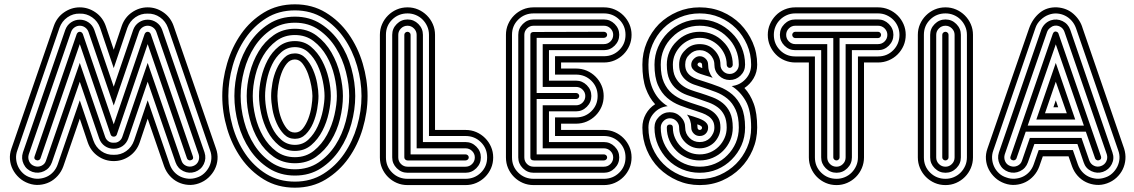

<svg xmlns="http://www.w3.org/2000/svg" viewBox="-20 -728 5244 888"><path d="M167 5Q165 10 159.5 12.5Q154 15 149 13Q135 9 140 -5L335 -571Q340 -581 349 -581Q358 -581 363 -571L506 -153L649 -571Q654 -581 663 -581Q672 -581 677 -571L872 -5Q877 9 863 13Q858 15 852.5 12.5Q847 10 845 5L663 -524L520 -105Q516 -96 506 -96Q496 -96 492 -105L349 -524ZM389 -581Q384 -594 373 -601.5Q362 -609 349 -609Q336 -609 325 -601.5Q314 -594 309 -581L113 -14Q108 3 115 18.5Q122 34 139 40Q156 46 172 38.5Q188 31 193 14L349 -437L466 -96Q470 -83 481 -75Q492 -67 506 -68Q520 -67 531 -75Q542 -83 546 -96L663 -437L819 14Q824 31 840 38.5Q856 46 873 40Q890 34 897 18.5Q904 3 899 -14L703 -581Q698 -594 687 -601.5Q676 -609 663 -609Q650 -609 639 -601.5Q628 -594 623 -581L506 -240ZM506 -40Q483 -40 465 -52.5Q447 -65 439 -87L349 -350L220 23Q210 51 184 63.5Q158 76 130 67Q102 57 89.5 31Q77 5 86 -23L282 -590Q290 -612 308.5 -624.5Q327 -637 349 -637Q371 -637 389.5 -624.5Q408 -612 416 -590L506 -327L596 -590Q604 -612 622.5 -624.5Q641 -637 663 -637Q685 -637 703.5 -624.5Q722 -612 730 -590L926 -23Q935 5 922.5 31Q910 57 882 67Q854 76 828 63.5Q802 51 792 23L663 -350L573 -87Q565 -65 547 -52.5Q529 -40 506 -40ZM443 -599Q432 -630 406 -648Q380 -666 349 -665Q318 -666 292 -648Q266 -630 255 -599L60 -32Q53 -13 54.5 6.5Q56 26 64 43Q72 60 86.5 73.5Q101 87 121 93Q140 100 160 98.5Q180 97 197 89Q214 81 227 66.5Q240 52 247 32L349 -264L412 -78Q423 -47 448.5 -29Q474 -11 506 -12Q538 -11 563.5 -29Q589 -47 600 -78L663 -264L765 32Q772 52 785 66.5Q798 81 815 89Q832 97 851.5 98.5Q871 100 891 93Q910 87 924.5 73.5Q939 60 947.5 43Q956 26 957.5 6.5Q959 -13 952 -32L757 -599Q746 -630 720 -648Q694 -666 663 -665Q632 -666 606 -648Q580 -630 569 -599L506 -413ZM626 -69Q612 -29 579 -6Q546 17 506 17Q466 17 433 -6Q400 -29 386 -69L349 -179L273 41Q264 66 247 85Q230 104 208.5 114.5Q187 125 162 127Q137 129 112 120Q87 111 68.5 94Q50 77 39 55.5Q28 34 26 9Q24 -16 33 -41L229 -608Q243 -648 276.5 -671Q310 -694 349 -694Q388 -694 421.5 -671Q455 -648 469 -608L506 -498L543 -608Q557 -648 590.5 -671Q624 -694 663 -694Q702 -694 735.5 -671Q769 -648 783 -608L979 -41Q988 -16 986 9Q984 34 973 55.5Q962 77 943.5 94Q925 111 900 120Q875 129 850 127Q825 125 803.5 114.5Q782 104 765 85Q748 66 739 41L663 -179Z M1344 -708Q1424 -708 1486.5 -670Q1549 -632 1592 -571Q1635 -510 1657.5 -434.5Q1680 -359 1680 -284Q1680 -209 1657.5 -133Q1635 -57 1592 3.5Q1549 64 1486.5 102Q1424 140 1344 140Q1263 140 1200.5 102Q1138 64 1095.5 3.5Q1053 -57 1030.5 -132.5Q1008 -208 1008 -284Q1008 -359 1030.5 -435Q1053 -511 1095.5 -571.5Q1138 -632 1200.5 -670Q1263 -708 1344 -708ZM1344 -453Q1322 -453 1306.5 -434Q1291 -415 1281.5 -388.5Q1272 -362 1267.5 -333Q1263 -304 1263 -284Q1263 -264 1267 -235Q1271 -206 1281 -179.5Q1291 -153 1306 -134Q1321 -115 1344 -115Q1366 -115 1381 -134Q1396 -153 1406 -179.5Q1416 -206 1420.5 -235Q1425 -264 1425 -284Q1425 -301 1420 -329.5Q1415 -358 1405 -385.5Q1395 -413 1380 -433Q1365 -453 1344 -453ZM1344 -680Q1269 -680 1211.5 -644Q1154 -608 1115 -551Q1076 -494 1056 -423.5Q1036 -353 1036 -284Q1036 -214 1056 -143.5Q1076 -73 1115 -16Q1154 41 1211.5 76.5Q1269 112 1344 112Q1418 112 1475.5 76Q1533 40 1572 -17Q1611 -74 1631.5 -144.5Q1652 -215 1652 -284Q1652 -353 1631.5 -423.5Q1611 -494 1572 -551Q1533 -608 1475.5 -644Q1418 -680 1344 -680ZM1344 -481Q1373 -481 1393.5 -459Q1414 -437 1427.5 -406Q1441 -375 1447 -341.5Q1453 -308 1453 -284Q1453 -258 1447 -223.5Q1441 -189 1428 -158.5Q1415 -128 1394 -107Q1373 -86 1344 -86Q1314 -86 1293.5 -107Q1273 -128 1259.5 -158.5Q1246 -189 1240 -223Q1234 -257 1234 -284Q1234 -311 1240 -345Q1246 -379 1259.5 -409Q1273 -439 1293.5 -460Q1314 -481 1344 -481ZM1344 -651Q1412 -651 1464 -617.5Q1516 -584 1551.5 -531Q1587 -478 1605 -412.5Q1623 -347 1623 -284Q1623 -221 1605 -155.5Q1587 -90 1551.5 -36.5Q1516 17 1464 50.5Q1412 84 1344 84Q1276 84 1223.5 50.5Q1171 17 1135.5 -36Q1100 -89 1082 -154.5Q1064 -220 1064 -284Q1064 -348 1082 -413Q1100 -478 1135.5 -531Q1171 -584 1223.5 -617.5Q1276 -651 1344 -651ZM1344 -510Q1308 -510 1281.5 -487Q1255 -464 1238.5 -430Q1222 -396 1214 -356.5Q1206 -317 1206 -284Q1206 -251 1214 -211.5Q1222 -172 1238.5 -138Q1255 -104 1281.5 -81Q1308 -58 1344 -58Q1381 -58 1407 -83Q1433 -108 1449.5 -144Q1466 -180 1473.5 -218.5Q1481 -257 1481 -284Q1481 -314 1473 -353Q1465 -392 1448.5 -427Q1432 -462 1406 -486Q1380 -510 1344 -510ZM1344 -623Q1282 -623 1235 -591.5Q1188 -560 1156.5 -511Q1125 -462 1109 -401.5Q1093 -341 1093 -284Q1093 -227 1109 -166.5Q1125 -106 1156.5 -57Q1188 -8 1235 23.5Q1282 55 1344 55Q1406 55 1453 23.5Q1500 -8 1531.5 -57Q1563 -106 1579 -166.5Q1595 -227 1595 -284Q1595 -336 1580 -395.5Q1565 -455 1534 -505.5Q1503 -556 1455.5 -589.5Q1408 -623 1344 -623ZM1344 -538Q1387 -538 1418 -512Q1449 -486 1469.5 -447.5Q1490 -409 1500 -365Q1510 -321 1510 -284Q1510 -250 1500.5 -206Q1491 -162 1471 -123Q1451 -84 1419.5 -57Q1388 -30 1344 -30Q1301 -30 1269.5 -56Q1238 -82 1218 -120Q1198 -158 1188 -202.5Q1178 -247 1178 -284Q1178 -323 1188 -367.5Q1198 -412 1218 -450Q1238 -488 1269.5 -513Q1301 -538 1344 -538ZM1344 -595Q1402 -595 1444 -563.5Q1486 -532 1513 -485Q1540 -438 1553 -384Q1566 -330 1566 -284Q1566 -233 1552.5 -178Q1539 -123 1511 -77.5Q1483 -32 1441.5 -2.5Q1400 27 1344 27Q1288 27 1246 -2.5Q1204 -32 1176.5 -77.5Q1149 -123 1135 -178Q1121 -233 1121 -284Q1121 -335 1135 -390Q1149 -445 1176.5 -490.5Q1204 -536 1246 -565.5Q1288 -595 1344 -595ZM1344 -566Q1295 -566 1258.5 -539Q1222 -512 1197.5 -470.5Q1173 -429 1161 -379Q1149 -329 1149 -284Q1149 -239 1161 -189Q1173 -139 1197 -97.5Q1221 -56 1257.5 -28.5Q1294 -1 1344 -1Q1395 -1 1432 -31Q1469 -61 1492.5 -104.5Q1516 -148 1527 -197Q1538 -246 1538 -284Q1538 -327 1526.5 -376.5Q1515 -426 1491 -468Q1467 -510 1430.5 -538Q1394 -566 1344 -566Z M1737 -567Q1737 -593 1747 -616Q1757 -639 1774.5 -656.5Q1792 -674 1815 -684Q1838 -694 1865 -694Q1891 -694 1914 -684Q1937 -674 1954.5 -656.5Q1972 -639 1982 -616Q1992 -593 1992 -567V-127H2133Q2160 -127 2183 -117Q2206 -107 2223.5 -89.5Q2241 -72 2251 -49Q2261 -26 2261 0Q2261 27 2251 50Q2241 73 2223.5 90.5Q2206 108 2183 118Q2160 128 2133 128H1865Q1838 128 1815 118Q1792 108 1774.5 90.5Q1757 73 1747 50Q1737 27 1737 0ZM1765 0Q1765 42 1794 70.5Q1823 99 1865 99H2133Q2175 99 2204 70.5Q2233 42 2233 0Q2233 -42 2204 -70.5Q2175 -99 2133 -99H1964V-567Q1964 -588 1956 -606Q1948 -624 1934.5 -637.5Q1921 -651 1903 -658.5Q1885 -666 1865 -666Q1823 -666 1794 -637.5Q1765 -609 1765 -567ZM1794 -567Q1794 -596 1815 -617Q1836 -638 1865 -638Q1894 -638 1915 -617Q1936 -596 1936 -567V-71H2133Q2162 -71 2183 -50Q2204 -29 2204 0Q2204 29 2183 50Q2162 71 2133 71H1865Q1836 71 1815 50Q1794 29 1794 0ZM1822 0Q1822 18 1834.5 30.5Q1847 43 1865 43H2133Q2151 43 2163.5 30.5Q2176 18 2176 0Q2176 -17 2163.5 -29.5Q2151 -42 2133 -42H1907V-567Q1907 -584 1894.5 -596.5Q1882 -609 1865 -609Q1847 -609 1834.5 -596.5Q1822 -584 1822 -567ZM1850 -567Q1850 -573 1854.5 -577Q1859 -581 1865 -581Q1870 -581 1874.5 -577Q1879 -573 1879 -567V-14H2133Q2139 -14 2143.5 -10Q2148 -6 2148 0Q2148 6 2143.5 10Q2139 14 2133 14H1865Q1859 14 1854.5 10Q1850 6 1850 0Z M2448 128Q2421 128 2398 118Q2375 108 2357.5 90.5Q2340 73 2330 50Q2320 27 2320 0V-567Q2320 -593 2330 -616Q2340 -639 2357.5 -656.5Q2375 -674 2398 -684Q2421 -694 2448 -694H2773Q2800 -694 2823 -684Q2846 -674 2863.5 -656.5Q2881 -639 2891 -616Q2901 -593 2901 -567Q2901 -540 2891 -517Q2881 -494 2863.5 -476.5Q2846 -459 2823 -449Q2800 -439 2773 -439H2575V-411H2644Q2671 -411 2694 -401Q2717 -391 2734.5 -373.5Q2752 -356 2762 -333Q2772 -310 2772 -284Q2772 -257 2762 -234Q2752 -211 2734.5 -193.5Q2717 -176 2694 -166Q2671 -156 2644 -156H2575V-127H2773Q2800 -127 2823 -117Q2846 -107 2863.5 -89.5Q2881 -72 2891 -49Q2901 -26 2901 0Q2901 27 2891 50Q2881 73 2863.5 90.5Q2846 108 2823 118Q2800 128 2773 128ZM2773 -468Q2815 -468 2844 -496.5Q2873 -525 2873 -567Q2873 -609 2844 -637.5Q2815 -666 2773 -666H2448Q2406 -666 2377 -637.5Q2348 -609 2348 -567V0Q2348 42 2377 70.5Q2406 99 2448 99H2773Q2815 99 2844 70.5Q2873 42 2873 0Q2873 -42 2844 -70.5Q2815 -99 2773 -99H2547V-185H2644Q2686 -185 2715 -213.5Q2744 -242 2744 -284Q2744 -326 2715 -354.5Q2686 -383 2644 -383H2547V-468ZM2448 71Q2419 71 2398 50Q2377 29 2377 0V-567Q2377 -596 2398 -617Q2419 -638 2448 -638H2773Q2802 -638 2823 -617Q2844 -596 2844 -567Q2844 -538 2823 -517Q2802 -496 2773 -496H2519V-355H2644Q2673 -355 2694 -334Q2715 -313 2715 -284Q2715 -255 2694 -234Q2673 -213 2644 -213H2519V-71H2773Q2802 -71 2823 -50Q2844 -29 2844 0Q2844 29 2823 50Q2802 71 2773 71ZM2773 -524Q2791 -524 2803.5 -536.5Q2816 -549 2816 -567Q2816 -584 2803.5 -596.5Q2791 -609 2773 -609H2448Q2430 -609 2417.5 -596.5Q2405 -584 2405 -567V0Q2405 18 2417.5 30.5Q2430 43 2448 43H2773Q2791 43 2803.5 30.5Q2816 18 2816 0Q2816 -17 2803.5 -29.5Q2791 -42 2773 -42H2490V-241H2644Q2662 -241 2674.5 -253.5Q2687 -266 2687 -284Q2687 -301 2674.5 -313.5Q2662 -326 2644 -326H2490V-524ZM2433 -567Q2433 -574 2437.5 -577Q2442 -580 2447 -580L2773 -581Q2779 -581 2783.5 -577Q2788 -573 2788 -567Q2788 -561 2783.5 -557Q2779 -553 2773 -553H2462V-298H2644Q2650 -298 2654.5 -294Q2659 -290 2659 -284Q2659 -278 2654.5 -274Q2650 -270 2644 -270H2462V-14H2773Q2779 -14 2783.5 -10Q2788 -6 2788 0Q2788 6 2783.5 10Q2779 14 2773 14H2450Q2433 14 2433 0Z M3482 -429Q3482 -394 3465.5 -366Q3449 -338 3423 -321Q3450 -292 3466 -248.5Q3482 -205 3482 -138Q3482 -83 3461 -34.5Q3440 14 3404 50Q3368 86 3320 107Q3272 128 3216 128Q3161 128 3113 107Q3065 86 3028 50Q2992 14 2971.5 -34.5Q2951 -83 2951 -138Q2951 -172 2967 -200.5Q2983 -229 3010 -246Q2983 -275 2967 -318.5Q2951 -362 2951 -429Q2951 -484 2971.5 -532Q2992 -580 3028 -617Q3065 -653 3113 -673.5Q3161 -694 3216 -694Q3272 -694 3320 -673.5Q3368 -653 3404 -617Q3440 -580 3461 -532Q3482 -484 3482 -429ZM3228 -413Q3227 -418 3227 -429Q3227 -433 3224 -436Q3221 -439 3216 -439Q3212 -439 3209 -436Q3206 -433 3206 -429Q3206 -421 3228 -413ZM3227 -138Q3227 -146 3205 -153Q3205 -149 3205.5 -145.5Q3206 -142 3206 -138Q3206 -133 3209 -130Q3212 -127 3216 -127Q3221 -127 3224 -130Q3227 -133 3227 -138ZM3454 -429Q3454 -478 3435 -521.5Q3416 -565 3384 -597Q3352 -629 3309 -647.5Q3266 -666 3216 -666Q3167 -666 3123.5 -647.5Q3080 -629 3048 -597Q3016 -565 2997.5 -521.5Q2979 -478 2979 -429Q2979 -389 2985.5 -359Q2992 -329 3004 -306Q3016 -283 3032 -266Q3048 -249 3068 -237Q3030 -233 3004.5 -205Q2979 -177 2979 -138Q2979 -88 2997.5 -45Q3016 -2 3048 30Q3080 62 3123.5 81Q3167 100 3216 100Q3266 100 3309 81Q3352 62 3384 30Q3416 -2 3435 -45Q3454 -88 3454 -138Q3454 -217 3429 -261Q3404 -305 3364 -330Q3402 -334 3428 -362Q3454 -390 3454 -429ZM3276 -368Q3268 -371 3260.5 -373.5Q3253 -376 3245 -378Q3232 -382 3220 -386Q3208 -390 3198.5 -396Q3189 -402 3183 -410Q3177 -418 3177 -429Q3177 -444 3189 -456Q3201 -468 3216 -468Q3232 -468 3244 -456Q3255 -445 3255 -429Q3255 -395 3276 -368ZM3187 -189Q3200 -185 3212 -180.5Q3224 -176 3233.5 -170.5Q3243 -165 3249 -157Q3255 -149 3255 -138Q3255 -121 3244 -110Q3233 -99 3216 -99Q3200 -99 3189 -110Q3177 -122 3177 -138Q3177 -173 3157 -198ZM3426 -429Q3426 -399 3405 -378.5Q3384 -358 3355 -358Q3326 -358 3305 -378.5Q3284 -399 3284 -429Q3284 -443 3278.5 -455Q3273 -467 3264 -476Q3255 -485 3242.5 -490.5Q3230 -496 3216 -496Q3189 -496 3169 -476Q3149 -458 3149 -429Q3149 -410 3156.5 -397Q3164 -384 3176.5 -375.5Q3189 -367 3204.5 -361.5Q3220 -356 3237 -351Q3272 -340 3306 -327Q3340 -314 3366.5 -291.5Q3393 -269 3409.5 -232.5Q3426 -196 3426 -138Q3426 -94 3409.5 -56.5Q3393 -19 3364 10Q3335 39 3297.5 55Q3260 71 3216 71Q3173 71 3135 55Q3097 39 3068 10Q3040 -19 3023.5 -56.5Q3007 -94 3007 -138Q3007 -167 3028 -188Q3049 -209 3078 -209Q3107 -209 3128 -188Q3149 -167 3149 -138Q3149 -110 3169 -90Q3188 -71 3216 -71Q3245 -71 3264 -90Q3273 -100 3278.5 -112Q3284 -124 3284 -138Q3284 -157 3276.5 -169.5Q3269 -182 3256.5 -190.5Q3244 -199 3228 -205Q3212 -211 3196 -216Q3160 -227 3126 -240Q3092 -253 3065.5 -275.5Q3039 -298 3023 -334.5Q3007 -371 3007 -429Q3007 -472 3023.5 -510Q3040 -548 3068 -576Q3097 -605 3135 -621.5Q3173 -638 3216 -638Q3260 -638 3297.5 -621.5Q3335 -605 3364 -576Q3393 -548 3409.5 -510Q3426 -472 3426 -429ZM3397 -429Q3397 -467 3383 -499.5Q3369 -532 3344 -556Q3320 -581 3287 -595Q3254 -609 3216 -609Q3178 -609 3145.5 -595Q3113 -581 3089 -556Q3064 -532 3050 -499.5Q3036 -467 3036 -429Q3036 -379 3050.5 -347Q3065 -315 3088.5 -295.5Q3112 -276 3142 -264.5Q3172 -253 3204 -243Q3224 -237 3243.5 -229.5Q3263 -222 3278 -210.5Q3293 -199 3302.5 -182Q3312 -165 3312 -138Q3312 -118 3304.5 -101Q3297 -84 3284 -70Q3271 -57 3253.5 -49.5Q3236 -42 3216 -42Q3196 -42 3179 -49.5Q3162 -57 3149 -70Q3121 -98 3121 -138Q3121 -155 3108.5 -168Q3096 -181 3078 -181Q3061 -181 3048.5 -168Q3036 -155 3036 -138Q3036 -100 3050 -67.5Q3064 -35 3089 -10Q3113 15 3145.5 29Q3178 43 3216 43Q3254 43 3287 29Q3320 15 3344 -10Q3369 -35 3383 -67.5Q3397 -100 3397 -138Q3397 -188 3382.5 -220Q3368 -252 3344.5 -271.5Q3321 -291 3290.5 -302.5Q3260 -314 3229 -324Q3209 -330 3189.5 -337Q3170 -344 3155 -355.5Q3140 -367 3130.5 -384.5Q3121 -402 3121 -429Q3121 -470 3149 -496Q3175 -524 3216 -524Q3258 -524 3284 -496Q3297 -483 3304.5 -466Q3312 -449 3312 -429Q3312 -411 3324.5 -398.5Q3337 -386 3355 -386Q3372 -386 3384.5 -398.5Q3397 -411 3397 -429ZM3369 -429Q3369 -423 3365 -418.5Q3361 -414 3355 -414Q3349 -414 3345 -418.5Q3341 -423 3341 -429Q3341 -455 3331 -477Q3321 -499 3304 -516Q3287 -533 3264.5 -543Q3242 -553 3216 -553Q3190 -553 3168 -543Q3146 -533 3129 -516Q3112 -499 3102 -477Q3092 -455 3092 -429Q3092 -394 3103 -372Q3114 -350 3132 -335.5Q3150 -321 3173.5 -312.5Q3197 -304 3221 -297Q3249 -288 3275.5 -278Q3302 -268 3323 -251Q3344 -234 3356.5 -207Q3369 -180 3369 -138Q3369 -106 3357 -78.5Q3345 -51 3324 -30Q3304 -10 3276 2Q3248 14 3216 14Q3184 14 3156.5 2Q3129 -10 3109 -30Q3088 -51 3076 -78.5Q3064 -106 3064 -138Q3064 -152 3078 -152Q3092 -152 3092 -138Q3092 -112 3102 -89.5Q3112 -67 3129 -50Q3146 -33 3168 -23.5Q3190 -14 3216 -14Q3242 -14 3264.5 -23.5Q3287 -33 3304 -50Q3321 -67 3331 -89.5Q3341 -112 3341 -138Q3341 -172 3330 -194.5Q3319 -217 3300.5 -231Q3282 -245 3259 -253.5Q3236 -262 3212 -270Q3184 -279 3157.5 -288.5Q3131 -298 3110 -315Q3089 -332 3076.5 -359Q3064 -386 3064 -429Q3064 -461 3076 -488.5Q3088 -516 3109 -536Q3129 -557 3156.5 -569Q3184 -581 3216 -581Q3248 -581 3276 -569Q3304 -557 3324 -536Q3345 -516 3357 -488.5Q3369 -461 3369 -429Z M3658 -439Q3632 -439 3608.5 -449Q3585 -459 3568 -476.5Q3551 -494 3541 -517Q3531 -540 3531 -567Q3531 -593 3541 -616Q3551 -639 3568 -656.5Q3585 -674 3608.5 -684Q3632 -694 3658 -694H4041Q4067 -694 4090.5 -684Q4114 -674 4131.5 -656.5Q4149 -639 4159 -616Q4169 -593 4169 -567Q4169 -540 4159 -517Q4149 -494 4131.5 -476.5Q4114 -459 4090.5 -449Q4067 -439 4041 -439H3976V0Q3976 26 3966 49.5Q3956 73 3938.5 90.5Q3921 108 3898 118Q3875 128 3849 128Q3822 128 3799 118Q3776 108 3758.5 90.5Q3741 73 3731 49.5Q3721 26 3721 0V-439ZM3749 -467V0Q3749 42 3778 70.5Q3807 99 3849 99Q3869 99 3887 91.5Q3905 84 3918.5 70.5Q3932 57 3940 39Q3948 21 3948 0V-467H4041Q4083 -467 4111.5 -496Q4140 -525 4140 -567Q4140 -587 4132.5 -605Q4125 -623 4111.5 -636.5Q4098 -650 4080 -658Q4062 -666 4041 -666H3658Q3637 -666 3619 -658Q3601 -650 3587.5 -636.5Q3574 -623 3566.5 -605Q3559 -587 3559 -567Q3559 -525 3587.5 -496Q3616 -467 3658 -467ZM3658 -496Q3629 -496 3608 -517Q3587 -538 3587 -567Q3587 -596 3608 -617Q3629 -638 3658 -638H4041Q4070 -638 4091 -617Q4112 -596 4112 -567Q4112 -538 4091 -517Q4070 -496 4041 -496H3920V0Q3920 29 3899 50Q3878 71 3849 71Q3820 71 3799 50Q3778 29 3778 0V-496ZM3806 -524V0Q3806 18 3818.5 30.5Q3831 43 3849 43Q3866 43 3878.5 30.5Q3891 18 3891 0V-524H4041Q4059 -524 4071.5 -536.5Q4084 -549 4084 -567Q4084 -584 4071.5 -596.5Q4059 -609 4041 -609H3658Q3641 -609 3628.5 -596.5Q3616 -584 3616 -567Q3616 -549 3628.5 -536.5Q3641 -524 3658 -524ZM3658 -552Q3652 -552 3648 -556.5Q3644 -561 3644 -567Q3644 -572 3648 -576.5Q3652 -581 3658 -581H4041Q4047 -581 4051 -576.5Q4055 -572 4055 -567Q4055 -561 4051 -556.5Q4047 -552 4041 -552H3863V0Q3863 6 3858.5 10Q3854 14 3849 14Q3843 14 3838.5 10Q3834 6 3834 0V-552Z M4225 -567Q4225 -593 4235 -616Q4245 -639 4262.5 -656.5Q4280 -674 4303 -684Q4326 -694 4353 -694Q4379 -694 4402 -684Q4425 -674 4442.5 -656.5Q4460 -639 4470 -616Q4480 -593 4480 -567V0Q4480 26 4470 49.5Q4460 73 4442.5 90.5Q4425 108 4402 118Q4379 128 4353 128Q4326 128 4303 118Q4280 108 4262.5 90.5Q4245 73 4235 49.5Q4225 26 4225 0ZM4253 0Q4253 42 4282 70.5Q4311 99 4353 99Q4373 99 4391 91.5Q4409 84 4422.5 70.5Q4436 57 4444 39Q4452 21 4452 0V-567Q4452 -588 4444 -606Q4436 -624 4422.5 -637.5Q4409 -651 4391 -658.5Q4373 -666 4353 -666Q4311 -666 4282 -637.5Q4253 -609 4253 -567ZM4282 -567Q4282 -596 4303 -617Q4324 -638 4353 -638Q4382 -638 4403 -617Q4424 -596 4424 -567V0Q4424 29 4403 50Q4382 71 4353 71Q4324 71 4303 50Q4282 29 4282 0ZM4310 0Q4310 18 4322.5 30.5Q4335 43 4353 43Q4370 43 4382.5 30.5Q4395 18 4395 0V-567Q4395 -584 4382.5 -596.5Q4370 -609 4353 -609Q4335 -609 4322.5 -596.5Q4310 -584 4310 -567ZM4338 -567Q4338 -573 4342.5 -577Q4347 -581 4353 -581Q4358 -581 4362.5 -577Q4367 -573 4367 -567V0Q4367 6 4362.5 10Q4358 14 4353 14Q4347 14 4342.5 10Q4338 6 4338 0Z M5179 -41Q5187 -16 5185 9Q5183 34 5172.5 55.5Q5162 77 5143.5 94Q5125 111 5100 120Q5075 129 5050 127Q5025 125 5003 114.5Q4981 104 4964 85Q4947 66 4938 41L4922 -5H4803L4787 41Q4778 66 4761 85Q4744 104 4722.5 114.5Q4701 125 4676 127Q4651 129 4626 120Q4601 111 4582.5 94Q4564 77 4553 55.5Q4542 34 4540 9Q4538 -16 4547 -41L4740 -598Q4756 -642 4789 -669Q4822 -696 4869 -694Q4914 -691 4945 -663.5Q4976 -636 4987 -598ZM4956 -599Q4949 -618 4936 -632.5Q4923 -647 4906 -655.5Q4889 -664 4869.5 -665.5Q4850 -667 4831 -660Q4811 -653 4793.5 -636.5Q4776 -620 4769 -599L4574 -32Q4567 -13 4568.5 6.5Q4570 26 4578 43Q4586 60 4600.5 73.5Q4615 87 4635 93Q4654 100 4674 98.5Q4694 97 4711 89Q4728 81 4741 66.5Q4754 52 4761 32L4784 -34H4942L4965 32Q4972 52 4985 66.5Q4998 81 5015 89Q5032 97 5051.5 98.5Q5071 100 5091 93Q5110 87 5124.5 73.5Q5139 60 5147.5 43Q5156 26 5157.5 6.5Q5159 -13 5152 -32ZM4863 -264 4874 -232H4852ZM5125 -23Q5135 5 5122 31Q5109 57 5081 67Q5054 76 5027.5 63.5Q5001 51 4992 23L4963 -62H4764L4734 23Q4724 51 4698 63.5Q4672 76 4644 67Q4616 57 4603.5 31Q4591 5 4600 -23L4794 -585Q4799 -602 4811 -615Q4823 -628 4840 -634Q4868 -643 4894 -630.5Q4920 -618 4930 -590ZM4813 -204H4914L4863 -350ZM4903 -581Q4897 -598 4881.5 -605.5Q4866 -613 4849 -607Q4841 -603 4833.5 -596.5Q4826 -590 4823 -581L4627 -14Q4622 3 4629 18.5Q4636 34 4653 40Q4670 46 4686 38.5Q4702 31 4707 14L4743 -90H4982L5018 14Q5024 31 5039.5 38.5Q5055 46 5072 40Q5089 34 5096.5 18.5Q5104 3 5099 -14ZM4863 -437 4953 -175H4773ZM5072 -5Q5076 9 5063 13Q5058 15 5052.5 12.5Q5047 10 5045 5L5002 -119H4724L4681 5Q4679 10 4673.5 12.5Q4668 15 4663 13Q4649 9 4654 -5L4849 -571Q4854 -584 4864 -582Q4874 -580 4876 -571ZM4733 -147H4993L4863 -523Z"/></svg>

Font: Zschusch
Style: Regular
Weight: 400
Designer: Peter Wiegel
Foundry: Peter Wiegel